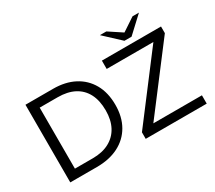

<svg xmlns="http://www.w3.org/2000/svg" viewBox="-156 -1189 1676 1499"><g transform="rotate(-30 682.0 -440.0)"><path d="M94 0V-700H343Q452 -700 532.5 -658Q613 -616 657.5 -537.5Q702 -459 702 -349Q702 -241 657 -162.5Q612 -84 529.5 -42Q447 0 334 0ZM179 -75H340Q427 -75 488.5 -108Q550 -141 582.5 -202Q615 -263 615 -349Q615 -438 583 -499.5Q551 -561 490 -593Q429 -625 340 -625H179ZM774 0V-59L1204 -625H783V-700H1316V-640L886 -75H1324V0ZM1013 -746 1032 -793 1163 -880H1221L1077 -746ZM1013 -746 869 -880H927L1059 -793L1077 -746Z"/></g></svg>

Font: REM Light
Style: Regular
Weight: 300
Designer: Octavio Pardo
Foundry: Ashler Design
Version: Version 1.005;gftools[0.9.28]